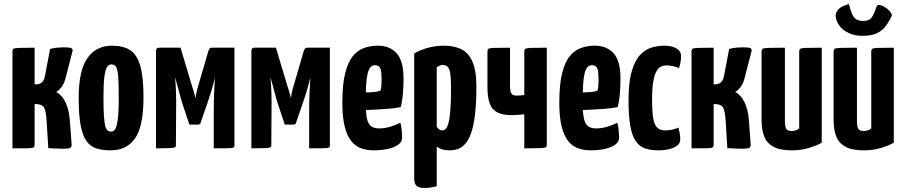

<svg xmlns="http://www.w3.org/2000/svg" viewBox="-20 -737 4491 954"><path d="M292 2Q275 2 257.5 1Q240 0 220 -1L212 -130Q209 -185 199 -202.5Q189 -220 156 -220H152V-18Q152 -9 147.5 -5Q143 -1 120 -0.5Q97 0 42 0V-482Q42 -491 46.5 -494.5Q51 -498 74 -499Q97 -500 152 -500V-318H161Q177 -318 188.5 -328Q200 -338 204 -363L229 -494Q249 -499 266.5 -500.5Q284 -502 297 -502Q326 -502 335 -497.5Q344 -493 339 -478L305 -346Q298 -320 285.5 -304Q273 -288 259 -280Q288 -265 305.5 -228.5Q323 -192 327 -140L336 -18Q336 -6 328.5 -2Q321 2 292 2Z M529 10Q489 10 459 0.5Q429 -9 409.5 -36.5Q390 -64 380.5 -115.5Q371 -167 371 -251Q371 -387 414.5 -448.5Q458 -510 537 -510Q591 -510 625.5 -488.5Q660 -467 676.5 -411.5Q693 -356 693 -255Q693 -110 651.5 -50Q610 10 529 10ZM532 -83Q542 -83 550.5 -93Q559 -103 564.5 -139Q570 -175 570 -252Q570 -324 567 -359.5Q564 -395 556 -406Q548 -417 533 -417Q522 -417 513 -405.5Q504 -394 499 -358.5Q494 -323 494 -252Q494 -194 496.5 -159.5Q499 -125 503.5 -109Q508 -93 515.5 -88Q523 -83 532 -83Z M755 0V-486Q755 -486 757 -493Q759 -500 772 -500H877L931 -320Q936 -304 940 -291Q944 -278 946.5 -268.5Q949 -259 950.5 -253.5Q952 -248 952 -248Q951 -249 954.5 -269Q958 -289 968 -321L1016 -486Q1020 -494 1023 -497Q1026 -500 1034 -500H1145V-14Q1145 -7 1140 -4Q1135 -1 1113.5 -0.5Q1092 0 1042 0V-170Q1042 -232 1044 -278.5Q1046 -325 1048 -352Q1046 -342 1041 -323.5Q1036 -305 1030 -285Q1024 -265 1018 -247Q1012 -229 1009 -220L975 -122Q971 -118 966 -118H921L887 -220Q884 -228 880 -242.5Q876 -257 871 -276Q866 -295 860.5 -315Q855 -335 850 -353Q850 -353 850 -352Q850 -351 850 -351Q853 -324 854.5 -278Q856 -232 855 -172L854 -14Q854 -7 848 -4.5Q842 -2 821 -1Q800 0 755 0Z M1229 0V-486Q1229 -486 1231 -493Q1233 -500 1246 -500H1351L1405 -320Q1410 -304 1414 -291Q1418 -278 1420.5 -268.5Q1423 -259 1424.5 -253.5Q1426 -248 1426 -248Q1425 -249 1428.5 -269Q1432 -289 1442 -321L1490 -486Q1494 -494 1497 -497Q1500 -500 1508 -500H1619V-14Q1619 -7 1614 -4Q1609 -1 1587.5 -0.5Q1566 0 1516 0V-170Q1516 -232 1518 -278.5Q1520 -325 1522 -352Q1520 -342 1515 -323.5Q1510 -305 1504 -285Q1498 -265 1492 -247Q1486 -229 1483 -220L1449 -122Q1445 -118 1440 -118H1395L1361 -220Q1358 -228 1354 -242.5Q1350 -257 1345 -276Q1340 -295 1334.5 -315Q1329 -335 1324 -353Q1324 -353 1324 -352Q1324 -351 1324 -351Q1327 -324 1328.5 -278Q1330 -232 1329 -172L1328 -14Q1328 -7 1322 -4.5Q1316 -2 1295 -1Q1274 0 1229 0Z M1836 10Q1802 10 1773.5 -0.5Q1745 -11 1724.5 -37Q1704 -63 1692.5 -109Q1681 -155 1681 -226Q1681 -317 1695 -373Q1709 -429 1733.5 -458.5Q1758 -488 1790 -499Q1822 -510 1857 -510Q1917 -510 1951 -472Q1985 -434 1985 -347Q1985 -311 1982 -272.5Q1979 -234 1971 -205Q1942 -199 1904 -196Q1866 -193 1830 -191.5Q1794 -190 1770.5 -190Q1747 -190 1747 -190L1749 -279Q1749 -279 1763.5 -278.5Q1778 -278 1799 -278Q1820 -278 1840 -280Q1860 -282 1871 -287Q1874 -296 1875 -311.5Q1876 -327 1876 -339Q1876 -387 1868.5 -400Q1861 -413 1842 -413Q1829 -413 1820 -402Q1811 -391 1806 -368.5Q1801 -346 1799 -312.5Q1797 -279 1797 -233Q1797 -198 1799.5 -172.5Q1802 -147 1808.5 -131Q1815 -115 1828.5 -107Q1842 -99 1863 -99Q1890 -99 1916.5 -106.5Q1943 -114 1969 -127Q1974 -112 1976 -90.5Q1978 -69 1978 -52Q1978 -32 1958.5 -18Q1939 -4 1907 3Q1875 10 1836 10Z M2092 197Q2063 197 2050.5 187Q2038 177 2038 148V-471Q2067 -489 2106.5 -499.5Q2146 -510 2186 -510Q2234 -510 2270 -493.5Q2306 -477 2326.5 -433Q2347 -389 2347 -307Q2347 -227 2340.5 -171Q2334 -115 2322 -79.5Q2310 -44 2293.5 -24.5Q2277 -5 2257.5 2.5Q2238 10 2216 10Q2194 10 2178 5.5Q2162 1 2150 -9V188Q2137 192 2121.5 194.5Q2106 197 2092 197ZM2178 -89Q2186 -89 2193.5 -95.5Q2201 -102 2207.5 -123Q2214 -144 2217.5 -186.5Q2221 -229 2221 -300Q2221 -348 2217 -372.5Q2213 -397 2204 -405.5Q2195 -414 2180 -414Q2164 -414 2150 -402V-107Q2157 -97 2163.5 -93Q2170 -89 2178 -89Z M2585 0V-169Q2572 -168 2555.5 -166.5Q2539 -165 2521 -165Q2458 -165 2430 -194.5Q2402 -224 2402 -306V-480Q2402 -490 2406.5 -494Q2411 -498 2434.5 -499Q2458 -500 2514 -500V-317Q2514 -286 2520 -274Q2526 -262 2547 -262Q2558 -262 2568 -263Q2578 -264 2585 -265V-480Q2585 -490 2589.5 -494Q2594 -498 2617.5 -499Q2641 -500 2697 -500V-20Q2697 -10 2693 -6Q2689 -2 2665.5 -1Q2642 0 2585 0Z M2914 10Q2880 10 2851.5 -0.5Q2823 -11 2802.5 -37Q2782 -63 2770.5 -109Q2759 -155 2759 -226Q2759 -317 2773 -373Q2787 -429 2811.5 -458.5Q2836 -488 2868 -499Q2900 -510 2935 -510Q2995 -510 3029 -472Q3063 -434 3063 -347Q3063 -311 3060 -272.5Q3057 -234 3049 -205Q3020 -199 2982 -196Q2944 -193 2908 -191.5Q2872 -190 2848.5 -190Q2825 -190 2825 -190L2827 -279Q2827 -279 2841.5 -278.5Q2856 -278 2877 -278Q2898 -278 2918 -280Q2938 -282 2949 -287Q2952 -296 2953 -311.5Q2954 -327 2954 -339Q2954 -387 2946.5 -400Q2939 -413 2920 -413Q2907 -413 2898 -402Q2889 -391 2884 -368.5Q2879 -346 2877 -312.5Q2875 -279 2875 -233Q2875 -198 2877.5 -172.5Q2880 -147 2886.5 -131Q2893 -115 2906.5 -107Q2920 -99 2941 -99Q2968 -99 2994.5 -106.5Q3021 -114 3047 -127Q3052 -112 3054 -90.5Q3056 -69 3056 -52Q3056 -32 3036.5 -18Q3017 -4 2985 3Q2953 10 2914 10Z M3251 10Q3212 10 3184 0Q3156 -10 3138 -37Q3120 -64 3111.5 -112.5Q3103 -161 3103 -239Q3103 -329 3119 -383Q3135 -437 3161 -464.5Q3187 -492 3218.5 -501Q3250 -510 3281 -510Q3318 -510 3341 -496.5Q3364 -483 3364 -459Q3364 -448 3362 -432.5Q3360 -417 3354 -399Q3342 -404 3324.5 -408Q3307 -412 3291 -412Q3278 -412 3265 -406.5Q3252 -401 3242 -383.5Q3232 -366 3226 -332Q3220 -298 3220 -241Q3220 -198 3223 -168.5Q3226 -139 3233.5 -121.5Q3241 -104 3254 -96.5Q3267 -89 3287 -89Q3303 -89 3321 -93Q3339 -97 3351 -103Q3356 -84 3358 -70.5Q3360 -57 3360 -44Q3360 -19 3329.5 -4.5Q3299 10 3251 10Z M3666 2Q3649 2 3631.5 1Q3614 0 3594 -1L3586 -130Q3583 -185 3573 -202.5Q3563 -220 3530 -220H3526V-18Q3526 -9 3521.5 -5Q3517 -1 3494 -0.5Q3471 0 3416 0V-482Q3416 -491 3420.5 -494.5Q3425 -498 3448 -499Q3471 -500 3526 -500V-318H3535Q3551 -318 3562.5 -328Q3574 -338 3578 -363L3603 -494Q3623 -499 3640.5 -500.5Q3658 -502 3671 -502Q3700 -502 3709 -497.5Q3718 -493 3713 -478L3679 -346Q3672 -320 3659.5 -304Q3647 -288 3633 -280Q3662 -265 3679.5 -228.5Q3697 -192 3701 -140L3710 -18Q3710 -6 3702.5 -2Q3695 2 3666 2Z M3915 10Q3855 10 3822.5 -8Q3790 -26 3777 -59.5Q3764 -93 3764 -140V-480Q3764 -490 3768.5 -494Q3773 -498 3797.5 -499Q3822 -500 3880 -500V-133Q3880 -118 3882.5 -107.5Q3885 -97 3892 -91.5Q3899 -86 3913 -86Q3923 -86 3933 -89Q3943 -92 3951 -99V-480Q3951 -490 3955.5 -494Q3960 -498 3983 -499Q4006 -500 4063 -500V-28Q4039 -14 3999.5 -2Q3960 10 3915 10Z M4273 10Q4213 10 4180.5 -8Q4148 -26 4135 -59.5Q4122 -93 4122 -140V-480Q4122 -490 4126.5 -494Q4131 -498 4155.5 -499Q4180 -500 4238 -500V-133Q4238 -118 4240.5 -107.5Q4243 -97 4250 -91.5Q4257 -86 4271 -86Q4281 -86 4291 -89Q4301 -92 4309 -99V-480Q4309 -490 4313.5 -494Q4318 -498 4341 -499Q4364 -500 4421 -500V-28Q4397 -14 4357.5 -2Q4318 10 4273 10ZM4265 -559Q4228 -559 4199 -572Q4170 -585 4152.5 -607Q4135 -629 4132 -656Q4132 -677 4147 -692Q4162 -707 4198 -717Q4205 -688 4213 -669Q4221 -650 4234 -641.5Q4247 -633 4269 -633Q4300 -633 4312.5 -652Q4325 -671 4335 -704Q4339 -716 4356 -711Q4373 -706 4390.5 -691.5Q4408 -677 4412 -661Q4398 -630 4380.5 -607Q4363 -584 4336 -571.5Q4309 -559 4265 -559Z"/></svg>

Font: Yanone Kaffeesatz ExtraLight
Style: Regular
Weight: 200
Designer: Yanone (Cyrillic: Daniel Pouzeot, Huerta Tipografica, and Cyreal)
Foundry: Yanone
Version: Version 2.003